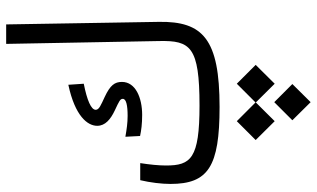

<svg xmlns="http://www.w3.org/2000/svg" viewBox="-224 -510 1033 626"><g transform="rotate(-90 293.0 -196.5)"><path d="M257.8 2.4C479 2.4 537.6 -51.8 535.2 -195.8L526.9 -693.4H463.4L472.7 -194.3C474.6 -92.8 455.1 -63 262.2 -63C89.4 -63 66.9 -91.3 66.9 -172.4C66.9 -195.8 69.8 -224.6 74.7 -256.3H19C11.2 -223.1 6.8 -187 6.8 -157.7C6.8 -34.7 63 2.4 257.8 2.4ZM231.9 -250C287.6 -250 339.4 -271.5 339.4 -315.9C339.4 -339.4 329.1 -354 290.5 -372.1C264.6 -384.3 248.5 -390.1 248.5 -401.4C248.5 -416.5 279.8 -429.7 333.5 -440.4L330.1 -490.7C228 -468.8 196.3 -428.2 196.3 -396.5C196.3 -370.6 217.3 -353 246.1 -339.4C277.3 -324.7 284.2 -321.8 284.2 -313C284.2 -301.8 262.2 -297.4 229 -297.4C205.6 -297.4 186 -300.3 160.6 -304.7L163.1 -256.8C180.7 -252.9 203.1 -250 231.9 -250ZM333.5 58.6 272.5 119.6 211.4 58.6 149.9 120.1 211.4 182.1 272.5 120.6 333.5 182.1 395 120.1ZM273.4 180.7 214.4 239.7 273.4 299.3 332.5 239.7Z"/></g></svg>

Font: Cascadia Code PL Light
Style: Regular
Weight: 300
Monospace: yes
Designer: Aaron Bell
Foundry: Saja Typeworks
Version: Version 2404.023